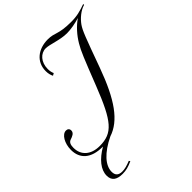

<svg xmlns="http://www.w3.org/2000/svg" viewBox="-281 -939 1346 1346"><g transform="rotate(-45 392.0 -266.5)"><path d="M784.2 -785.6C730.5 -767.1 696.8 -756.3 635.7 -756.3C507.8 -756.3 503.9 -786.1 433.6 -786.1C337.9 -786.1 265.6 -730.5 265.6 -638.7C265.6 -614.3 271 -594.7 278.8 -579.6L295.9 -589.4C289.6 -602.5 286.1 -619.1 286.1 -639.2C286.1 -706.5 328.6 -752 378.4 -752C418.9 -752 490.2 -720.7 559.1 -720.7C595.2 -720.7 644.5 -729 688.5 -742.7C639.6 -709.5 598.1 -661.6 568.4 -611.8C539.6 -564 519.5 -512.7 440.9 -312.5C342.8 -62.5 290.5 0.5 162.6 0.5C75.7 0.5 22.9 -46.9 22.9 -120.6C22.9 -149.4 29.8 -168.9 50.8 -175.8C71.3 -182.6 98.6 -191.9 98.6 -217.8C98.6 -234.4 87.9 -244.1 71.3 -244.1C33.7 -244.1 0 -188.5 0 -122.6C0 -34.7 59.1 19 171.9 19H175.8C95.7 65.4 49.3 123 49.3 181.6C49.3 229 78.1 252.4 138.2 252.4C171.9 252.4 199.7 245.1 238.8 227.1L232.9 217.8C198.2 231.9 171.9 238.8 148.4 238.8C111.3 238.8 93.3 222.2 93.3 187C93.3 124.5 151.9 58.6 262.2 5.4C380.4 -33.2 466.3 -154.8 550.3 -386.2C630.9 -608.9 648.9 -657.2 672.9 -691.9C697.8 -727.5 741.2 -765.1 784.2 -776.9Z"/></g></svg>

Font: Petit Formal Script
Style: Regular
Weight: 400
Designer: Pablo Impallari, Brenda Gallo, Rodrigo Fuenzalida
Foundry: Pablo Impallari, Brenda Gallo, Rodrigo Fuenzalida
Version: Version 1.001